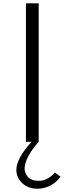

<svg xmlns="http://www.w3.org/2000/svg" viewBox="-20 -845 385 1144"><path d="M134.5 0H210.5V-825H134.5ZM203 279.5Q243.5 279.5 280.5 260.2Q317.5 241 340.5 207.5L307 183Q264 232.5 209.5 232.5Q168.5 232.5 147.5 210.5Q126.5 188.5 126.5 159Q126.5 128 148.8 85.8Q171 43.5 210.5 0H168Q124.5 47 101 89.8Q77.5 132.5 77.5 167.5Q77.5 213.5 112.8 246.5Q148 279.5 203 279.5Z"/></svg>

Font: Spartan
Style: Regular
Weight: 400
Designer: Matt Bailey, Mirko Velimirovic
Foundry: Matt Bailey
Version: Version 1.003; ttfautohint (v1.8.3)